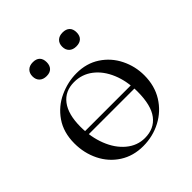

<svg xmlns="http://www.w3.org/2000/svg" viewBox="-161 -674 800 800"><g transform="rotate(-45 239.5 -273.5)"><path d="M71 -203H406V-183H71ZM36 -198Q36 -263 67.5 -308.5Q99 -354 148.5 -376.5Q198 -399 249 -399Q308 -399 352 -370Q396 -341 419.5 -293.5Q443 -246 443 -193Q443 -131 414 -84.5Q385 -38 336.5 -12.5Q288 13 231 13Q173 13 128.5 -15.5Q84 -44 60 -92.5Q36 -141 36 -198ZM375 -165Q375 -227 354.5 -276Q334 -325 298 -352.5Q262 -380 216 -380Q162 -380 132.5 -341Q103 -302 103 -229Q103 -168 123 -117Q143 -66 179 -36Q215 -6 260 -6Q315 -6 345 -45Q375 -84 375 -165ZM110 -519Q110 -538 121.5 -549Q133 -560 153 -560Q173 -560 183.5 -549.5Q194 -539 194 -519Q194 -500 183.5 -489Q173 -478 153 -478Q133 -478 121.5 -489Q110 -500 110 -519ZM285 -519Q285 -538 296.5 -549Q308 -560 328 -560Q348 -560 359 -549.5Q370 -539 370 -519Q370 -499 359 -488.5Q348 -478 328 -478Q308 -478 296.5 -489Q285 -500 285 -519Z"/></g></svg>

Font: Cormorant Infant
Style: Regular
Weight: 400
Designer: Christian Thalmann (Catharsis Fonts)
Foundry: Catharsis Fonts
Version: Version 4.000